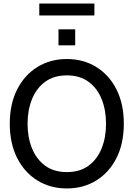

<svg xmlns="http://www.w3.org/2000/svg" viewBox="-20 -1046 752 1080"><path d="M356 14Q263 14 190.5 -30.8Q118 -75.5 76.5 -157.2Q35 -239 35 -350Q35 -461 76.5 -542.8Q118 -624.5 190.5 -669.2Q263 -714 356 -714Q449 -714 521.5 -669.2Q594 -624.5 635.2 -542.8Q676.5 -461 676.5 -350Q676.5 -239 635.2 -157.2Q594 -75.5 521.5 -30.8Q449 14 356 14ZM356 -78Q429.5 -78 478.5 -114.2Q527.5 -150.5 552 -212.2Q576.5 -274 576.5 -350Q576.5 -426 552 -487.8Q527.5 -549.5 478.2 -585.8Q429 -622 356 -622Q283 -622 233.8 -585.8Q184.5 -549.5 159.8 -487.8Q135 -426 135 -350Q135 -274 159.8 -212.2Q184.5 -150.5 233.8 -114.2Q283 -78 356 -78ZM309 -791V-881H403V-791ZM201 -959V-1026H511V-959Z"/></svg>

Font: Cabin
Style: Regular
Weight: 400
Width: 4
Designer: Pablo Impallari
Foundry: Pablo Impallari. http://www.impallari.com Igino Marini. http://www.ikern.com
Version: Version 3.001